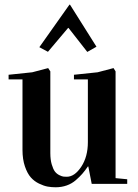

<svg xmlns="http://www.w3.org/2000/svg" viewBox="-20 -794 598 829"><path d="M17.1 -451.2V-471.2L119.1 -481.9L188 -500L197.3 -485.8V-133.3Q197.3 -104.5 203.4 -84Q209.5 -63.5 217 -53.5Q224.6 -43.5 236.1 -37.8Q247.6 -32.2 253.9 -31.5Q260.3 -30.8 268.1 -30.8Q302.2 -30.8 330.8 -74Q359.4 -117.2 359.4 -180.2V-451.2H299.3V-471.2L401.4 -481.9L470.2 -500L479 -485.8V-24.9L529.3 -20V0H376L361.3 -75.2H359.4Q346.7 -56.6 335.4 -43.7Q324.2 -30.8 307.1 -15.9Q290 -1 267.8 6.8Q245.6 14.6 220.2 14.6Q202.6 14.6 186 11.7Q169.4 8.8 148.7 -1.2Q127.9 -11.2 113 -28.1Q98.1 -44.9 87.6 -75.4Q77.1 -106 77.1 -147V-451.2ZM149.9 -590.3 279.8 -773.9H282.2L396.5 -592.3L356.9 -569.8L275.9 -673.3H273.9L187 -570.3Z"/></svg>

Font: Vidaloka
Style: Regular
Weight: 400
Designer: Cyreal (www.cyreal.org)
Foundry: Cyreal (www.cyreal.org)
Version: Version 1.011